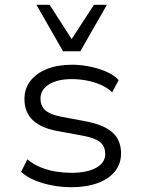

<svg xmlns="http://www.w3.org/2000/svg" viewBox="-20 -773 591 801"><path d="M277 8Q237 8 197.5 0.5Q158 -7 124.5 -21Q91 -35 68 -56L94 -108Q120 -87 151 -74.5Q182 -62 215 -57Q248 -52 278 -52Q343 -52 381 -73Q419 -94 419 -130Q419 -163 397 -180.5Q375 -198 325 -207L222 -226Q153 -238 117.5 -271Q82 -304 82 -360Q82 -403 106.5 -435Q131 -467 175.5 -485Q220 -503 281 -503Q316 -503 353.5 -495.5Q391 -488 423.5 -474Q456 -460 475 -439L448 -388Q427 -408 398.5 -420Q370 -432 339.5 -437.5Q309 -443 280 -443Q220 -443 184.5 -421Q149 -399 149 -362Q149 -330 169.5 -312.5Q190 -295 236 -286L337 -267Q412 -253 448.5 -221Q485 -189 485 -133Q485 -90 459.5 -58Q434 -26 387 -9Q340 8 277 8ZM243 -559 132 -753H187L279 -610L372 -753H426L315 -559Z"/></svg>

Font: Nunito Sans 7pt Light
Style: Regular
Weight: 300
Designer: Vernon Adams
Foundry: Vernon Adams
Version: Version 3.101;gftools[0.9.27]